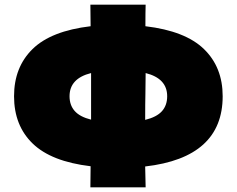

<svg xmlns="http://www.w3.org/2000/svg" viewBox="-20 -800 1011 820"><path d="M600 -89 602 0H366L367 -90Q199 -110 119.5 -187Q40 -264 40 -389Q40 -513 119 -590.5Q198 -668 367 -688L366 -780H602Q601 -751 601 -688Q771 -668 851 -590.5Q931 -513 931 -389Q931 -127 600 -89ZM694 -389Q694 -465 602 -488L601 -400Q600 -363 600 -288Q649 -300 671.5 -325Q694 -350 694 -389ZM369 -289V-400V-488Q277 -465 277 -389Q277 -351 299 -326Q321 -301 369 -289Z"/></svg>

Font: Mantou Sans
Style: Regular
Weight: 400
Designer: Mant0u / artakana
Foundry: Mant0u / artakana
Version: Version 1.001;October 22, 2023;FontCreator 14.0.0.2901 64-bi